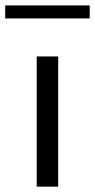

<svg xmlns="http://www.w3.org/2000/svg" viewBox="-62 -700 357 720"><path d="M156.2 0H75.7V-488.3H156.2ZM274.4 -630.9H-42.5V-679.7H274.4Z"/></svg>

Font: Kumbh Sans
Style: Regular
Weight: 400
Version: Version 1.005